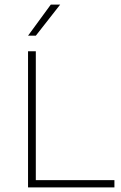

<svg xmlns="http://www.w3.org/2000/svg" viewBox="-20 -819 530 839"><path d="M102.5 0V-595H136.5V-32H480V0ZM102.5 -663 202 -799H243L136.5 -663Z"/></svg>

Font: Encode Sans SC SemiExpanded Thin
Style: Regular
Weight: 250
Width: 6
Designer: Multiple Designers
Foundry: Impallari Type
Version: Version 3.002